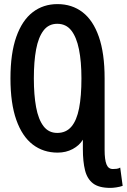

<svg xmlns="http://www.w3.org/2000/svg" viewBox="-20 -729 618 936"><path d="M518 187Q462 187 433.5 165Q405 143 394.5 101Q384 59 384 -2V-48Q367 -20 334.5 -2.5Q302 15 261 15Q191 15 139.5 -24.5Q88 -64 59.5 -144.5Q31 -225 31 -347Q31 -469 59.5 -549.5Q88 -630 139.5 -669.5Q191 -709 260 -709Q331 -709 382.5 -669.5Q434 -630 462 -549.5Q490 -469 490 -347V2Q490 49 499 72Q508 95 530 95Q538 95 548 94Q558 93 566 88L578 177Q564 182 547 184.5Q530 187 518 187ZM259 -81Q302 -81 328 -111.5Q354 -142 365.5 -201Q377 -260 377 -347Q377 -429 365 -488.5Q353 -548 327.5 -580.5Q302 -613 259 -613Q217 -613 192 -580Q167 -547 156 -488Q145 -429 145 -347Q145 -266 156 -206.5Q167 -147 192 -114Q217 -81 259 -81Z"/></svg>

Font: Ubuntu Sans Mono Medium
Style: Regular
Weight: 500
Monospace: yes
Designer: Dalton Maag Ltd
Foundry: Dalton Maag Ltd
Version: Version 1.006